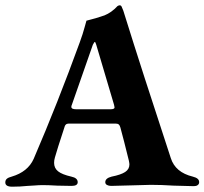

<svg xmlns="http://www.w3.org/2000/svg" viewBox="-24 -699 771 724"><path d="M-4 -11Q-4 -20 2 -25Q8 -30 20 -33Q81 -51 103 -100Q193 -309 277 -540Q289 -573 295 -596Q301 -619 302 -621Q339 -630 370 -641Q397 -652 419 -676Q424 -679 427 -679Q433 -679 435 -673Q442 -658 445 -646Q511 -434 620 -103Q637 -49 703 -33Q715 -30 721 -25Q727 -20 727 -12Q727 -5 721.5 -1Q716 3 707 3L631 1Q585 -2 545 -2Q526 -2 472 0Q416 2 395 2Q386 2 379.5 -1.5Q373 -5 373 -12Q373 -27 397 -33Q432 -40 448 -50.5Q464 -61 464 -79Q464 -83 462 -93L444 -165L430 -218Q428 -226 424 -229.5Q420 -233 412 -233H235Q228 -233 224 -229Q220 -225 218 -216Q191 -134 183 -105Q180 -95 180 -85Q180 -65 195 -53Q210 -41 245 -33Q269 -28 269 -12Q269 2 246 2L192 1Q158 -1 137 -1Q123 -1 105.5 0.5Q88 2 80 2Q52 5 22 5Q-4 5 -4 -11ZM393 -287Q408 -287 408 -294Q408 -296 406 -304L339 -530Q336 -541 333 -541Q332 -541 326 -530L247 -304Q245 -300 245 -296Q245 -287 263 -287Z"/></svg>

Font: EB Garamond
Style: Bold
Weight: 700
Designer: Georg Duffner and Octavio Pardo
Foundry: Georg Duffner
Version: Version 1.000; ttfautohint (v1.6)